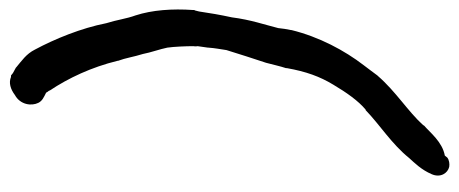

<svg xmlns="http://www.w3.org/2000/svg" viewBox="-294 -458 940 393"><g transform="rotate(-90 176.5 -262.0)"><path d="M16 151C8 169 18 184 31 187C37 188 45 187 50 183L54 178C82 173 101 148 116 135V134C145 102 185 78 217 41L218 40C225 31 231 22 239 12C269 -27 297 -79 311 -136V-137C313 -146 314 -154 315 -163C322 -191 332 -219 337 -258C342 -281 346 -304 349 -325L351 -333L352 -335V-337C355 -380 352 -421 341 -455C334 -474 332 -493 325 -515C315 -566 293 -620 271 -661C262 -679 248 -688 235 -699L234 -700L223 -706L218 -710H215C203 -715 190 -711 178 -702C158 -691 155 -668 162 -654C166 -646 173 -643 183 -638C183 -637 186 -633 187 -632V-631C213 -592 235 -545 248 -492V-491C254 -475 256 -459 262 -440C265 -424 272 -405 275 -390C277 -376 278 -352 278 -336C277 -333 278 -328 278 -328C277 -320 276 -313 275 -307V-306C274 -292 272 -283 270 -269C263 -246 251 -209 244 -188C240 -173 237 -159 233 -147V-145C226 -106 216 -78 199 -50C183 -23 166 1 148 16H147C117 45 78 69 49 105C39 116 25 130 16 151Z"/></g></svg>

Font: Scribbler
Style: ExBdIta
Weight: 800
Designer: Mew Too
Foundry: Cannot Into Space Fonts
Version: Version 1.001